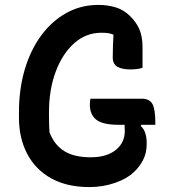

<svg xmlns="http://www.w3.org/2000/svg" viewBox="-20 -740 690 780"><path d="M348 -339H556Q587 -339 599 -318Q611 -297 611 -242V-233H554L552 -228Q576 -207 576 -157Q576 -118 561 -89.5Q546 -61 523 -40Q496 -14 447 3Q398 20 343 20Q252 20 188 -15.5Q124 -51 90.5 -115Q57 -179 57 -262V-284Q57 -378 80.5 -457.5Q104 -537 147.5 -596Q191 -655 250 -687.5Q309 -720 379 -720Q420 -720 452 -709.5Q484 -699 508 -675Q534 -650 546.5 -620.5Q559 -591 559 -548V-465Q542 -458 510 -458Q475 -458 456.5 -469Q438 -480 438 -507Q438 -537 439 -557.5Q440 -578 441 -599Q430 -604 418 -605.5Q406 -607 392 -607Q329 -607 281 -564Q233 -521 206 -448Q179 -375 179 -284V-269Q179 -252 179.5 -234.5Q180 -217 181 -203Q200 -152 240.5 -126.5Q281 -101 348 -101Q413 -101 450 -130.5Q487 -160 487 -208Q487 -223 486 -233H462Q398 -233 371.5 -253.5Q345 -274 345 -315Q345 -332 348 -339Z"/></svg>

Font: Recursive Sn Csl St SmB
Style: Regular
Weight: 600
Version: Version 1.079;hotconv 1.0.112;makeotfexe 2.5.65598; ttfautoh